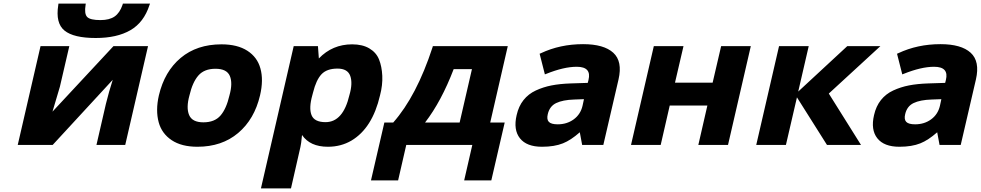

<svg xmlns="http://www.w3.org/2000/svg" viewBox="-20 -801 5420 1061"><path d="M204 -546H363L311 -322Q309 -314 270 -184L607 -546H798L672 0H513L565 -226Q582 -295 603 -360L271 0H78ZM453 -774Q445 -725 461.5 -707.5Q478 -690 535 -690Q585 -690 613.5 -710Q642 -730 657 -774L659 -781H809L806 -773Q775 -677 700.5 -634Q626 -591 509 -591Q387 -591 336.5 -632Q286 -673 302 -773L303 -781H454Z M1248 -274Q1267 -342 1250 -381.5Q1233 -421 1171 -421Q1109 -421 1076.5 -384Q1044 -347 1027 -274Q1008 -206 1025 -165.5Q1042 -125 1104 -125Q1166 -125 1198.5 -162.5Q1231 -200 1248 -274ZM857 -125Q839 -191 858 -274Q889 -406 978.5 -481Q1068 -556 1204 -556Q1292 -556 1347 -520.5Q1402 -485 1419 -423Q1437 -359 1417 -274Q1386 -142 1296 -66Q1206 10 1071 10Q983 10 928.5 -26.5Q874 -63 857 -125Z M1742 -478Q1817 -556 1926 -556Q1983 -556 2021 -533.5Q2059 -511 2074.5 -472.5Q2090 -434 2092.5 -382.5Q2095 -331 2080 -274Q2038 -93 1922 -24Q1864 10 1792 10Q1693 10 1649 -55Q1644 -2 1640 12L1588 240H1422L1603 -546H1737ZM1779 -126Q1876 -126 1911 -276Q1930 -341 1915.5 -381.5Q1901 -422 1845 -422Q1786 -422 1756.5 -390.5Q1727 -359 1710 -290L1706 -275Q1686 -204 1701.5 -165Q1717 -126 1779 -126Z M2329 -124H2520L2588 -419H2487Q2419 -241 2329 -124ZM2104 -124H2153Q2282 -270 2370 -539L2372 -546H2786L2689 -124H2769L2695 196H2545L2590 0H2225L2180 196H2030Z M2969 -507Q3075 -557 3202 -557Q3317 -557 3369 -509.5Q3421 -462 3398 -362L3314 0H3197L3184 -70Q3134 -26 3091 -9Q3044 10 2975 10Q2890 10 2853 -37Q2816 -84 2835 -165Q2846 -214 2873 -248Q2900 -282 2941 -301Q2982 -320 3028 -329Q3074 -338 3134 -340L3228 -343L3232 -359Q3250 -432 3167 -432Q3096 -432 2999 -393L2991 -390L2962 -504ZM3007 -170Q3000 -141 3013 -127.5Q3026 -114 3062 -114Q3113 -114 3150.5 -141.5Q3188 -169 3199 -216L3207 -253L3153 -251Q3090 -249 3053.5 -231.5Q3017 -214 3007 -170Z M3593 -546H3757L3710 -344H3918L3965 -546H4129L4003 0H3839L3889 -218H3681L3631 0H3467Z M4391 -295 4662 -546H4845L4560 -284L4738 0H4550L4384 -263L4323 0H4159L4285 -546H4449Z M4944 -507Q5050 -557 5177 -557Q5292 -557 5344 -509.5Q5396 -462 5373 -362L5289 0H5172L5159 -70Q5109 -26 5066 -9Q5019 10 4950 10Q4865 10 4828 -37Q4791 -84 4810 -165Q4821 -214 4848 -248Q4875 -282 4916 -301Q4957 -320 5003 -329Q5049 -338 5109 -340L5203 -343L5207 -359Q5225 -432 5142 -432Q5071 -432 4974 -393L4966 -390L4937 -504ZM4982 -170Q4975 -141 4988 -127.5Q5001 -114 5037 -114Q5088 -114 5125.5 -141.5Q5163 -169 5174 -216L5182 -253L5128 -251Q5065 -249 5028.5 -231.5Q4992 -214 4982 -170Z"/></svg>

Font: Passageway
Style: BdIt
Weight: 700
Foundry: Ascender Corporation
Version: Version 1.11